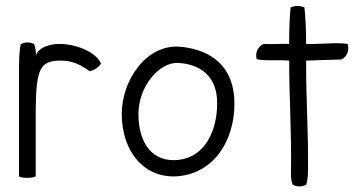

<svg xmlns="http://www.w3.org/2000/svg" viewBox="-20 -608 1244 656"><path d="M45 -6C50 2 98 1 102 -6V-236C104 -371 116 -401 187 -401C228 -401 257 -386 286 -365C301 -367 319 -379 325 -391C309 -429 242 -458 182 -458C148 -458 110 -444 103 -419C103 -432 101 -445 97 -457C83 -465 65 -465 51 -457C46 -438 45 -398 45 -373Z M396 -219C396 -86 477 4 589 -6C711 -17 781 -127 781 -254C781 -380 703 -437 600 -448C481 -461 396 -334 396 -219ZM453 -219C453 -311 523 -397 590 -393C664 -388 722 -349 722 -255C722 -164 682 -73 592 -62C502 -51 453 -117 453 -219Z M857 -406C883 -399 923 -404 968 -401C968 -269 977 -146 974 -11C974 1 976 12 980 23C994 31 1012 31 1026 23C1030 12 1031 1 1032 -11C1035 -145 1025 -267 1026 -401C1069 -402 1108 -404 1148 -405C1163 -414 1175 -432 1168 -458C1128 -464 1074 -456 1026 -458C1026 -498 1024 -552 1020 -583C1005 -589 987 -589 973 -583C969 -550 968 -499 968 -458C929 -459 907 -456 880 -458C865 -450 850 -432 857 -406Z"/></svg>

Font: Comica
Style: Rg
Weight: 400
Designer: Jasper
Foundry: KineticPlasma Fonts/Cannot Into Space Fonts
Version: Version 0.89